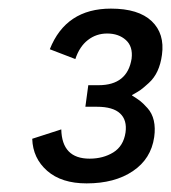

<svg xmlns="http://www.w3.org/2000/svg" viewBox="-20 -755 399 448"><path d="M238.8 -734.9Q303.2 -734.9 334 -705.6Q364.7 -676.3 357.9 -627Q355 -605.5 347.4 -589.1Q339.8 -572.8 327.1 -561.3Q314.5 -549.8 308.3 -545.4Q302.2 -541 288.1 -533.2V-532.2Q299.8 -524.9 306.6 -519.8Q313.5 -514.6 324.2 -502.7Q335 -490.7 338.9 -473.6Q342.8 -456.5 339.8 -435.1Q332.5 -384.3 290 -355.7Q247.6 -327.1 182.1 -327.1Q123.5 -327.1 90.1 -356.4Q56.6 -385.7 55.2 -431.2L123 -453.1Q124.5 -384.8 189 -384.8Q220.7 -384.8 244.4 -399.4Q268.1 -414.1 272.9 -445.8Q276.9 -474.6 260.3 -490.2Q243.7 -505.9 206.1 -505.9H179.2L186 -556.2H210Q277.3 -556.2 287.1 -618.2Q290.5 -646.5 273.7 -661.6Q256.8 -676.8 230 -676.8Q204.6 -676.8 185.1 -661.6Q165.5 -646.5 155.8 -617.2L96.2 -640.1Q133.8 -734.9 238.8 -734.9Z"/></svg>

Font: Human Sans
Style: Italic
Weight: 400
Italic angle: -8°
Designer: Tim Radville
Foundry: Continuum
Version: Version 1.000;FEAKit 1.0